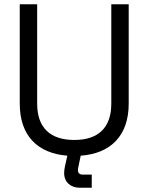

<svg xmlns="http://www.w3.org/2000/svg" viewBox="-20 -720 699 904"><path d="M504 -700V-232C504 -119 443 -61 330 -61C216 -61 155 -119 155 -232V-700H73V-232C73 -81 157 2 297 13L287 58C284 72 282 83 282 94C282 140 315 164 356 164H412V102H369C355 102 347 95 347 81C347 77 347 73 349 66L360 13C500 3 586 -80 586 -232V-700Z"/></svg>

Font: Space Text
Style: Regular
Weight: 400
Designer: Florian Karsten (Space Text), Colophon Foundry (Space Mono)
Foundry: Florian Karsten
Version: Version 1.003;PS 001.003;hotconv 1.0.88;makeotf.lib2.5.64775